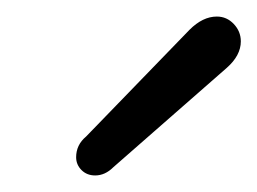

<svg xmlns="http://www.w3.org/2000/svg" viewBox="-20 -767 311 232"><path d="M95 -555Q85 -555 78.5 -561.5Q72 -568 72 -577Q72 -592 84 -602L209 -731Q225 -747 242 -747Q254 -747 262.5 -738Q271 -729 271 -717Q271 -700 254 -685L117 -565Q107 -555 95 -555Z"/></svg>

Font: Comic Neue
Style: Italic
Weight: 400
Italic angle: -12°
Designer: Craig Rozynski
Foundry: Craig Rozynski
Version: Version 2.003